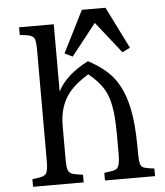

<svg xmlns="http://www.w3.org/2000/svg" viewBox="-60 -961 870 1013"><g transform="rotate(-5 375.0 -454.0)"><path d="M300.3 -686.5 411.6 -907.7H536.6L647 -686.5L605.5 -666L473.6 -833L341.8 -666ZM257.3 -488.3Q301.3 -574.7 419.9 -634.8Q504.9 -589.4 548.8 -535.6Q620.6 -447.8 635.7 -279.3Q640.6 -220.2 640.6 -165.5Q640.6 -110.8 642.3 -91.3Q644 -71.8 650.4 -62Q656.7 -52.2 668.7 -49.1Q680.7 -45.9 692.6 -43.9Q704.6 -42 709.7 -41.7Q714.8 -41.5 719.7 -40.5V0H454.6V-40.5Q482.4 -43.9 499 -47.1Q515.6 -50.3 524.4 -59.1Q538.6 -73.2 538.6 -137.7V-194.8Q538.6 -305.7 533.2 -349.4Q527.8 -393.1 519.8 -420.9Q511.7 -448.7 498 -473.6Q472.2 -520 415.5 -565.9Q342.8 -521.5 307.6 -474.6Q257.3 -407.2 257.3 -308.1V-142.6Q257.3 -108.9 259.3 -90.1Q261.2 -71.3 269.8 -61.5Q278.3 -51.8 295.2 -48.1Q312 -44.4 341.8 -40.5V0H73.7V-40L74.7 -40.5Q103.5 -43.9 120.1 -47.6Q136.7 -51.3 145 -60.1Q157.7 -73.7 157.7 -127.4V-719.2Q157.7 -773.4 146.2 -784.2Q134.8 -794.9 118.2 -798.1Q101.6 -801.3 73.7 -803.7V-844.7H257.3Z"/></g></svg>

Font: Metamorphous
Style: Regular
Weight: 400
Designer: James Grieshaber
Foundry: James Grieshaber
Version: Version 1.001